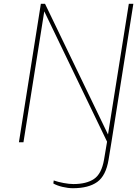

<svg xmlns="http://www.w3.org/2000/svg" viewBox="-20 -752 725 1015"><path d="M685 -732 569 0 554 92Q540 177 494 210Q448 243 365 243Q340 243 310.5 236Q281 229 262 218L264 202Q287 210 316.5 215.5Q346 221 368 221Q437 221 477 194Q517 167 530 92L546 -3L214 -692L104 0H80L196 -732H218L551 -41L661 -732Z"/></svg>

Font: Exo Thin
Style: Italic
Weight: 250
Italic angle: -9°
Designer: Natanael Gama
Foundry: Natanael Gama
Version: Version 1.500; ttfautohint (v1.6)